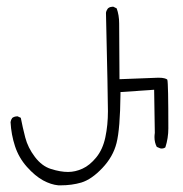

<svg xmlns="http://www.w3.org/2000/svg" viewBox="-20 -538 540 568"><path d="M159.2 10.3Q192.4 10.3 220.7 2Q251 -7.3 282.7 -40.8Q314.5 -74.2 324.7 -114.7Q335.4 -156.2 336.4 -258.8V-265.6L436 -272.5L438 -145Q437 -138.2 437 -132.3Q437 -116.2 443.8 -103.5L454.1 -99.1Q456.1 -98.6 458 -98.6Q464.8 -98.6 469.2 -102.1Q478 -129.4 478 -158.2Q478 -291 475.1 -301.8L474.1 -303.2Q472.2 -304.7 466.3 -306.4Q460.4 -308.1 448.2 -308.1L333.5 -303.7L332.5 -468.8Q332.5 -493.2 325.2 -513.2L315.4 -518.1Q314.9 -518.1 312.5 -518.1Q310.1 -518.1 306.4 -517.1Q302.7 -516.1 299.3 -513.2Q293.5 -504.9 293.5 -499.5Q299.3 -249 299.3 -209Q299.3 -168 291.7 -132.1Q284.2 -96.2 264.9 -72.5Q245.6 -48.8 224.1 -39.1Q202.6 -29.3 181.2 -29.3Q158.7 -29.3 130.9 -38.1Q104 -46.4 83.3 -73.7Q62.5 -101.1 54.7 -131.3Q46.9 -161.6 41.5 -189.5L32.2 -193.8Q31.7 -193.8 31.2 -193.8Q22.5 -193.8 16.1 -189Q12.2 -183.6 11.2 -176.8Q13.2 -139.6 24.4 -105.5Q35.6 -71.3 59.6 -44.4Q83.5 -17.6 107.4 -4.4Q130.9 8.3 152.8 10.3Q156.2 10.3 159.2 10.3Z"/></svg>

Font: Bakudai
Style: ExtraLight
Weight: 200
Version: Version 1.48